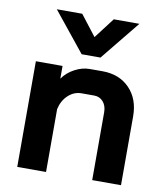

<svg xmlns="http://www.w3.org/2000/svg" viewBox="-84 -824 768 893"><g transform="rotate(10 300.0 -377.0)"><path d="M58 -499H184V-439Q206 -470 241 -488.5Q276 -507 311 -507H371Q451 -507 499.5 -457Q548 -407 548 -325V0H412V-320Q412 -351 395.5 -370Q379 -389 353 -389H293Q258 -389 230.5 -363.5Q203 -338 194 -297V0H58ZM112 -754H232L307 -657L381 -754H502L351 -568H262Z"/></g></svg>

Font: Bai Jamjuree
Style: Bold
Weight: 700
Designer: Katatrad Aksorn Co.,Ltd.
Foundry: Cadson Demak Co.,Ltd.
Version: Version 1.000; ttfautohint (v1.6)